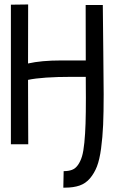

<svg xmlns="http://www.w3.org/2000/svg" viewBox="-20 -653 558 869"><path d="M107.4 -632.8 106.9 -365.7Q167 -379.4 256.8 -379.4H368.2Q368.2 -453.1 367.9 -525.4Q367.7 -597.7 367.7 -630.4H445.3Q445.8 -555.7 447.5 -419.7Q449.2 -283.7 449.2 -226.1Q449.2 -144 446.8 -87.9Q444.3 -31.7 437.5 19Q430.7 69.8 418.7 100.6Q406.7 131.3 387.2 154.3Q367.7 177.2 340.1 186.8Q312.5 196.3 274.4 196.3H266.6L268.1 121.6Q290.5 121.6 305.9 115.7Q321.3 109.9 332.8 93.8Q344.2 77.6 351.1 54.9Q357.9 32.2 361.8 -7.6Q365.7 -47.4 367.2 -94Q368.7 -140.6 368.7 -210.9Q368.7 -224.6 368.4 -256.1Q368.2 -287.6 368.2 -305.2H305.2Q171.4 -305.2 106.9 -291.5Q106.9 -197.8 107.4 -116Q107.9 -34.2 107.9 0H29.3V-631.8Z"/></svg>

Font: FantasqueSansM Nerd Font
Style: Regular
Weight: 400
Monospace: yes
Designer: Jany Belluz
Version: Version 1.8.0 ; ttfautohint (v1.8.2);Nerd Fonts 3.4.0